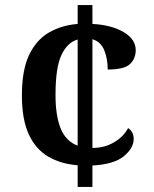

<svg xmlns="http://www.w3.org/2000/svg" viewBox="-20 -734 603 754"><path d="M285 -85Q219 -90 169.5 -119Q120 -148 93 -206.5Q66 -265 66 -359Q66 -459 94.5 -518.5Q123 -578 172.5 -606.5Q222 -635 285 -640V-714H343V-640Q418 -636 465.5 -608Q513 -580 513 -537Q513 -504 490.5 -482.5Q468 -461 403 -461Q403 -503 389.5 -536.5Q376 -570 343 -580V-153Q391 -153 428.5 -175.5Q466 -198 483 -231Q505 -217 505 -188Q505 -153 467 -121Q429 -89 343 -84V0H285ZM285 -579Q244 -567 221 -517.5Q198 -468 198 -360Q198 -279 218.5 -229Q239 -179 285 -162Z"/></svg>

Font: Noto Serif Telugu SemiBold
Style: Regular
Weight: 600
Designer: Jelle Bosma - Monotype Design Team
Foundry: Monotype Imaging Inc.
Version: Version 2.005; ttfautohint (v1.8.4.7-5d5b)